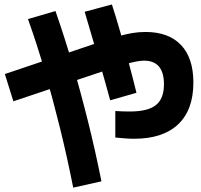

<svg xmlns="http://www.w3.org/2000/svg" viewBox="-20 -826 920 877"><path d="M506.7 -197.8V-318.9Q524.4 -317.8 542.2 -317.2Q560 -316.7 573.3 -316.7Q655.6 -316.7 692.2 -346.1Q728.9 -375.6 728.9 -441.1Q728.9 -548.9 637.8 -548.9Q623.3 -548.9 602.2 -545Q581.1 -541.1 546.7 -531.1Q512.2 -521.1 455.6 -502.2L41.1 -363.3L2.2 -487.8L417.8 -627.8Q474.4 -646.7 513.9 -658.3Q553.3 -670 583.9 -675Q614.4 -680 644.4 -680Q750 -680 806.7 -620.6Q863.3 -561.1 863.3 -448.9Q863.3 -324.4 793.9 -258.3Q724.4 -192.2 592.2 -192.2Q573.3 -192.2 551.1 -193.9Q528.9 -195.6 506.7 -197.8ZM314.4 31.1Q286.7 -108.9 253.9 -241.7Q221.1 -374.4 185 -499.4Q148.9 -624.4 107.8 -738.9L233.3 -775.6Q274.4 -657.8 311.7 -531.1Q348.9 -404.4 382.2 -270.6Q415.6 -136.7 443.3 2.2ZM483.3 -367.8Q463.3 -442.2 433.9 -543.9Q404.4 -645.6 366.7 -772.2L491.1 -805.6Q511.1 -744.4 530.6 -675.6Q550 -606.7 568.9 -536.1Q587.8 -465.6 603.3 -402.2Z"/></svg>

Font: Paperlogy 7 Bold
Style: Regular
Weight: 700
Designer: redesigned by Lee Juim, glyphs from Gmarket Sans & Montserrat
Foundry: PT&
Version: Version 1.001